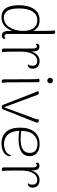

<svg xmlns="http://www.w3.org/2000/svg" viewBox="914 -1684 781 2650"><g transform="rotate(90 1305.0 -358.5)"><path d="M218 12Q162 12 128.5 -12Q95 -36 78.5 -73.5Q62 -111 56.5 -151.5Q51 -192 51 -224Q51 -359 104 -436.5Q157 -514 258 -514Q313 -514 351.5 -490Q390 -466 406 -421L405 -615Q405 -655 403.5 -679.5Q402 -704 398 -718Q402 -722 408 -725.5Q414 -729 423 -729Q435 -729 442 -722Q449 -715 449 -701L448 -80Q448 -52 456.5 -40.5Q465 -29 479 -29Q484 -29 492.5 -32Q501 -35 505 -46Q511 -40 513.5 -34Q516 -28 516 -22Q516 -9 503 -1Q490 7 470 7Q439 7 423 -16.5Q407 -40 407 -85V-202L430 -227Q424 -181 408.5 -138.5Q393 -96 367 -62Q341 -28 304.5 -8Q268 12 218 12ZM225 -21Q266 -21 299.5 -41.5Q333 -62 356.5 -98.5Q380 -135 393 -184Q406 -233 406 -290Q406 -323 399.5 -356.5Q393 -390 377 -418.5Q361 -447 331.5 -464.5Q302 -482 256 -482Q184 -482 140 -419Q96 -356 96 -226Q96 -196 100 -160.5Q104 -125 117 -93.5Q130 -62 156 -41.5Q182 -21 225 -21Z M674 8Q663 8 656 0.5Q649 -7 649 -20V-426Q649 -454 642 -465Q635 -476 620 -476Q614 -476 606 -473Q598 -470 593 -459Q583 -471 583 -483Q583 -496 595 -504Q607 -512 627 -512Q659 -512 674 -489.5Q689 -467 689 -423V-331L677 -326Q684 -417 723.5 -465.5Q763 -514 822 -514Q869 -514 898.5 -490Q928 -466 928 -418Q928 -389 914 -371Q900 -353 885 -351Q874 -350 867 -354Q881 -371 884 -385.5Q887 -400 887 -414Q887 -451 868.5 -466.5Q850 -482 818 -482Q790 -482 760.5 -461Q731 -440 711.5 -388.5Q692 -337 692 -246Q692 -178 692.5 -135Q693 -92 693.5 -66.5Q694 -41 695.5 -26.5Q697 -12 700 -2Q696 1 689.5 4.5Q683 8 674 8Z M1091 -620Q1076 -620 1064 -632Q1052 -644 1052 -659Q1052 -675 1064 -686.5Q1076 -698 1091 -698Q1107 -698 1118.5 -686.5Q1130 -675 1130 -659Q1130 -644 1118.5 -632Q1107 -620 1091 -620ZM1116 -94Q1116 -64 1118 -40Q1120 -16 1124 -2Q1120 2 1114 5.5Q1108 9 1099 9Q1088 9 1081.5 1.5Q1075 -6 1075 -19L1073 -412Q1073 -442 1071.5 -465.5Q1070 -489 1065 -504Q1069 -507 1075 -510.5Q1081 -514 1090 -514Q1101 -514 1107.5 -507Q1114 -500 1114 -487Z M1456 9Q1445 9 1437 4Q1429 -1 1426 -11L1252 -458Q1250 -465 1244.5 -476Q1239 -487 1234 -492Q1240 -498 1246.5 -500.5Q1253 -503 1261 -503Q1271 -503 1278 -498.5Q1285 -494 1288 -485L1465 -10H1455L1621 -460Q1623 -465 1624.5 -472Q1626 -479 1626 -484Q1626 -488 1626 -492.5Q1626 -497 1624 -500Q1629 -502 1633.5 -502.5Q1638 -503 1644 -503Q1658 -503 1665 -497Q1672 -491 1671 -481Q1671 -475 1669 -466.5Q1667 -458 1664 -451L1486 -1Q1471 9 1456 9Z M1960 12Q1859 12 1800 -52.5Q1741 -117 1741 -245Q1741 -369 1799 -441.5Q1857 -514 1968 -514Q2019 -514 2056 -498Q2093 -482 2114 -451Q2135 -420 2135 -375Q2135 -300 2074 -262Q2013 -224 1900 -224Q1858 -224 1824.5 -228.5Q1791 -233 1760 -238L1761 -265Q1789 -259 1829 -255.5Q1869 -252 1902 -252Q1946 -252 1981 -259.5Q2016 -267 2040.5 -282Q2065 -297 2077.5 -321.5Q2090 -346 2090 -378Q2090 -420 2071.5 -443Q2053 -466 2024 -475.5Q1995 -485 1965 -485Q1886 -485 1836 -427.5Q1786 -370 1786 -251Q1786 -164 1811.5 -114.5Q1837 -65 1879 -44Q1921 -23 1968 -23Q2020 -23 2064.5 -46Q2109 -69 2122 -119Q2131 -115 2135 -105.5Q2139 -96 2130 -74Q2111 -30 2065 -9Q2019 12 1960 12Z M2315 8Q2304 8 2297 0.5Q2290 -7 2290 -20V-426Q2290 -454 2283 -465Q2276 -476 2261 -476Q2255 -476 2247 -473Q2239 -470 2234 -459Q2224 -471 2224 -483Q2224 -496 2236 -504Q2248 -512 2268 -512Q2300 -512 2315 -489.5Q2330 -467 2330 -423V-331L2318 -326Q2325 -417 2364.5 -465.5Q2404 -514 2463 -514Q2510 -514 2539.5 -490Q2569 -466 2569 -418Q2569 -389 2555 -371Q2541 -353 2526 -351Q2515 -350 2508 -354Q2522 -371 2525 -385.5Q2528 -400 2528 -414Q2528 -451 2509.5 -466.5Q2491 -482 2459 -482Q2431 -482 2401.5 -461Q2372 -440 2352.5 -388.5Q2333 -337 2333 -246Q2333 -178 2333.5 -135Q2334 -92 2334.5 -66.5Q2335 -41 2336.5 -26.5Q2338 -12 2341 -2Q2337 1 2330.5 4.5Q2324 8 2315 8Z"/></g></svg>

Font: Arima ExtraLight
Style: Regular
Weight: 250
Designer: Joana Correia and Natanael Gama
Foundry: NDISCOVER
Version: Version 1.101;gftools[0.9.23]